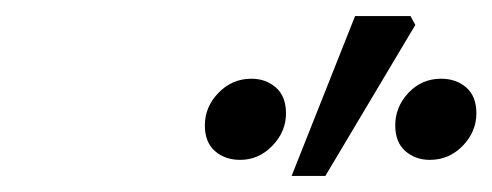

<svg xmlns="http://www.w3.org/2000/svg" viewBox="-20 -784 613 239"><path d="M279 -585Q260 -585 247.5 -596Q235 -607 235 -628Q235 -651 252 -668.5Q269 -686 293 -686Q311 -686 323.5 -675Q336 -664 336 -643Q336 -620 319 -602.5Q302 -585 279 -585ZM515 -585Q497 -585 484.5 -596Q472 -607 472 -628Q472 -651 488.5 -668.5Q505 -686 529 -686Q548 -686 560.5 -675Q573 -664 573 -643Q573 -620 556 -602.5Q539 -585 515 -585ZM343 -565 422 -764H491L497 -753L385 -565Z"/></svg>

Font: Source Sans 3 Medium
Style: Italic
Weight: 500
Italic angle: -11°
Designer: Paul D. Hunt
Foundry: Adobe
Version: Version 3.052;hotconv 1.1.0;makeotfexe 2.6.0